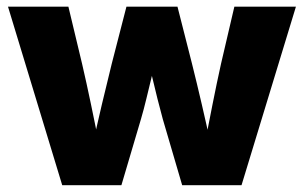

<svg xmlns="http://www.w3.org/2000/svg" viewBox="-20 -542 889 562"><path d="M162.1 0 3.4 -522.5H180.2L220.2 -355.5Q233.4 -298.8 246.3 -236.8Q259.3 -174.8 271.5 -111.8H250Q263.7 -174.8 278.3 -236.8Q293 -298.8 307.1 -355.5L350.1 -522.5H499.5L542 -355.5Q556.2 -298.8 570.6 -236.8Q585 -174.8 598.6 -111.8H577.6Q589.8 -174.8 602.1 -236.6Q614.3 -298.3 627 -355.5L666 -522.5H846.2L687 0H513.2L456.5 -193.4Q448.7 -221.7 440.9 -252.9Q433.1 -284.2 425.5 -316.4Q418 -348.6 410.2 -378.4H439Q431.6 -348.6 423.8 -316.4Q416 -284.2 408.4 -252.9Q400.9 -221.7 392.6 -193.4L335.4 0Z"/></svg>

Font: Inter 28pt ExtraBold
Style: Regular
Weight: 800
Designer: Rasmus Andersson
Foundry: rsms
Version: Version 4.001;git-66647c0bb